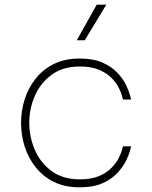

<svg xmlns="http://www.w3.org/2000/svg" viewBox="-20 -790 650 820"><path d="M342 -618H308L393 -770H434ZM320 10Q257 10 210.5 -13Q164 -36 132.5 -75.5Q101 -115 85.5 -164Q70 -213 70 -265Q70 -317 85.5 -366Q101 -415 132.5 -454.5Q164 -494 210.5 -517Q257 -540 320 -540Q379 -540 418 -522.5Q457 -505 481.5 -479Q506 -453 518.5 -426.5Q531 -400 535.5 -382.5Q540 -365 540 -365H505Q505 -365 501.5 -379Q498 -393 487.5 -414.5Q477 -436 456.5 -457Q436 -478 403 -492Q370 -506 321 -506Q249 -506 201 -471Q153 -436 129 -381Q105 -326 105 -265Q105 -205 129 -149.5Q153 -94 201 -59Q249 -24 321 -24Q370 -24 403 -38Q436 -52 456.5 -73.5Q477 -95 487.5 -116Q498 -137 501.5 -151Q505 -165 505 -165H540Q540 -165 535.5 -147.5Q531 -130 518.5 -104Q506 -78 481.5 -51.5Q457 -25 418 -7.5Q379 10 320 10Z"/></svg>

Font: Be Vietnam Pro Thin
Style: Regular
Weight: 100
Designer: Lam Bao, Tony Le, Vietanh Nguyen
Foundry: Yellow Type Foundry
Version: Version 1.002; ttfautohint (v1.8.3)